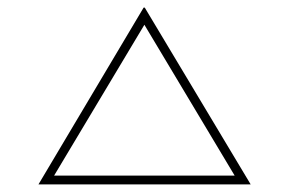

<svg xmlns="http://www.w3.org/2000/svg" viewBox="-20 -481 758 504"><path d="M357 -461H360L638 3H81ZM359 -416 122 -20H596Z"/></svg>

Font: BhuTuka Expanded One
Style: Regular
Weight: 400
Designer: Erin McLaughlin
Version: Version 1.000; ttfautohint (v1.8.3)